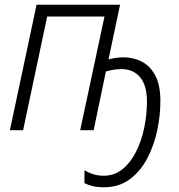

<svg xmlns="http://www.w3.org/2000/svg" viewBox="-20 -552 757 814"><path d="M420 242Q393 242 372.5 237Q352 232 338 224V170Q353 179 373.5 186Q394 193 420 193Q465 193 499.5 165Q534 137 557 91Q580 45 591.5 -10.5Q603 -66 603 -122Q603 -190 574 -224.5Q545 -259 495 -259Q476 -259 459.5 -256Q443 -253 429 -249L377 0H320L423 -482H180L78 0H22L135 -532H489L440 -300Q454 -304 470 -306.5Q486 -309 504 -309Q546 -309 581.5 -290.5Q617 -272 638.5 -231.5Q660 -191 660 -124Q660 -63 646.5 1Q633 65 604 120Q575 175 529.5 208.5Q484 242 420 242Z"/></svg>

Font: Noto Sans SemiCondensed Light
Style: Italic
Weight: 300
Width: 4
Italic angle: -12°
Designer: Monotype Design Team
Foundry: Monotype Imaging Inc.
Version: Version 2.013; ttfautohint (v1.8.4.7-5d5b)